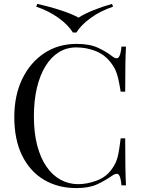

<svg xmlns="http://www.w3.org/2000/svg" viewBox="-20 -946 728 980"><path d="M371 -722Q437 -722 479.5 -702.5Q522 -683 555 -657Q575 -642 585.5 -653.5Q596 -665 600 -708H623Q621 -671 620 -618Q619 -565 619 -478H596Q589 -521 583 -546.5Q577 -572 568.5 -590Q560 -608 546 -626Q515 -667 468 -685.5Q421 -704 369 -704Q320 -704 280.5 -679.5Q241 -655 212.5 -609Q184 -563 168.5 -498Q153 -433 153 -352Q153 -268 170 -203.5Q187 -139 217.5 -95Q248 -51 289.5 -28.5Q331 -6 379 -6Q424 -6 473 -24Q522 -42 550 -82Q572 -111 580.5 -145Q589 -179 596 -240H619Q619 -149 620 -93.5Q621 -38 623 0H600Q596 -43 586.5 -54Q577 -65 555 -51Q518 -25 476.5 -5.5Q435 14 370 14Q275 14 203.5 -29Q132 -72 92.5 -153Q53 -234 53 -348Q53 -460 94 -544Q135 -628 206.5 -675Q278 -722 371 -722ZM552 -926 557 -912Q492 -890 442.5 -854Q393 -818 370 -780H352Q329 -818 279.5 -854Q230 -890 165 -912L170 -926Q230 -913 288.5 -894Q347 -875 381 -856Q410 -875 457 -894Q504 -913 552 -926Z"/></svg>

Font: Playfair Display
Style: Regular
Weight: 400
Designer: Claus Eggers Sørensen
Foundry: Claus Eggers Sørensen
Version: Version 1.203